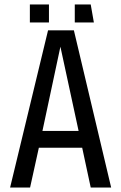

<svg xmlns="http://www.w3.org/2000/svg" viewBox="-20 -835 540 855"><path d="M113 -735V-815H198V-735ZM313 -735V-815H384L398 -735ZM384 0 346 -177H153L114 0H25L194 -700H309L475 0ZM249 -627 169 -252H330Z"/></svg>

Font: Share Tech
Style: Regular
Weight: 400
Designer: Ralph du Carrois
Foundry: Carrois Type Design
Version: Version 1.100